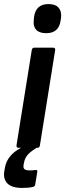

<svg xmlns="http://www.w3.org/2000/svg" viewBox="-47 -726 321 943"><path d="M44 0Q33 0 34 -12L109 -480Q111 -492 122 -492H213Q226 -492 224 -480L149 -12Q147 0 137 0ZM180 -563Q146 -563 130.5 -580Q115 -597 119 -627L120 -641Q128 -706 191 -706Q225 -706 240.5 -688.5Q256 -671 253 -641L251 -627Q243 -563 180 -563ZM62 197Q11 197 -10.5 175Q-32 153 -26 115L-23 99Q-16 55 21 23.5Q58 -8 127 -26L145 -7Q108 14 91.5 31.5Q75 49 71 73L69 82Q66 99 73.5 105Q81 111 100 111Q108 111 113.5 110.5Q119 110 126 109Q139 107 136 119L126 180Q125 189 115 192Q102 195 89.5 196Q77 197 62 197Z"/></svg>

Font: Sofia Sans
Style: Bold Italic
Weight: 700
Italic angle: -9°
Designer: Botio Nikoltchev, Ani Petrova
Foundry: lettersoup
Version: Version 4.101; ttfautohint (v1.8.4.7-5d5b)